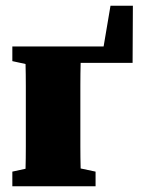

<svg xmlns="http://www.w3.org/2000/svg" viewBox="-20 -649 505 669"><path d="M23 0V-51L69 -61Q70 -97 70 -138Q70 -179 70 -210V-277Q70 -308 70 -349Q70 -390 69 -426L23 -436V-487H341L365 -629H443L442 -430H261Q260 -393 260 -351Q260 -309 260 -277V-210Q260 -179 260 -139Q260 -99 261 -62L313 -51V0Z"/></svg>

Font: Source Serif Pro Black
Style: Regular
Weight: 900
Designer: Frank Grießhammer
Foundry: Adobe Systems Incorporated
Version: Version 3.001;hotconv 1.0.111;makeotfexe 2.5.65597